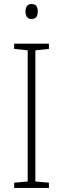

<svg xmlns="http://www.w3.org/2000/svg" viewBox="-20 -930 312 950"><path d="M222 0H50V-26L117 -32V-681L50 -688V-714H222V-688L155 -681V-32L222 -26ZM136 -910Q154 -910 160.5 -899.5Q167 -889 167 -873Q167 -857 160 -846.5Q153 -836 136 -836Q120 -836 113 -846.5Q106 -857 106 -873Q106 -889 113 -899.5Q120 -910 136 -910Z"/></svg>

Font: Noto Sans Tamil SemiCondensed ExtraLight
Style: Regular
Weight: 200
Width: 4
Designer: Jelle Bosma - Monotype Design Team
Foundry: Monotype Imaging Inc.
Version: Version 2.004; ttfautohint (v1.8.4.7-5d5b)